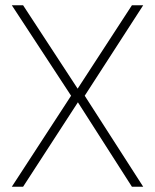

<svg xmlns="http://www.w3.org/2000/svg" viewBox="-20 -712 591 732"><path d="M25 -692 251 -347 25 0H68L277 -322L483 0H526L303 -347L526 -692H483L276 -374L68 -692Z"/></svg>

Font: RazerF5 Thin
Style: Regular
Weight: 250
Foundry: Razer Inc.
Version: Version 2